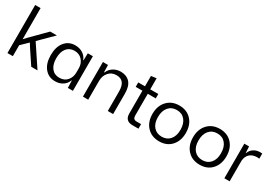

<svg xmlns="http://www.w3.org/2000/svg" viewBox="33 -1621 3590 2522"><g transform="rotate(30 1828.0 -360.0)"><path d="M76 0V-729H158V-257L205 -307L421 -525H523L318 -322L532 0H437L294 -215L262 -267L158 -166V0Z M800 9Q702 9 642 -64Q582 -137 582 -263Q582 -388 641.5 -461Q701 -534 800 -534Q867 -534 916 -502Q965 -470 984 -417H989L992 -525H1069V0H992L989 -109H984Q965 -55 916 -23Q867 9 800 9ZM988 -231V-295Q988 -367 944 -417Q900 -467 827 -467Q752 -467 708.5 -413Q665 -359 665 -263Q665 -168 708 -113.5Q751 -59 826 -59Q901 -59 944.5 -109Q988 -159 988 -231Z M1221 0V-525H1298L1301 -416H1307Q1330 -472 1379.5 -502.5Q1429 -533 1490 -533Q1577 -533 1628 -479Q1679 -425 1679 -309V0H1598V-293Q1598 -381 1565 -423Q1532 -465 1464 -465Q1391 -465 1346 -413.5Q1301 -362 1301 -284V0Z M1971 0Q1859 0 1859 -113V-458H1757V-525H1859V-682L1939 -693V-525H2061V-458H1940V-126Q1940 -69 1995 -69H2063V0Z M2379 9Q2265 9 2195 -65Q2125 -139 2125 -261Q2125 -383 2194.5 -458Q2264 -533 2379 -533Q2493 -533 2562 -459Q2631 -385 2631 -262Q2631 -141 2562.5 -66Q2494 9 2379 9ZM2379 -61Q2456 -61 2502.5 -114.5Q2549 -168 2549 -262Q2549 -356 2503.5 -410.5Q2458 -465 2379 -465Q2301 -465 2254.5 -410.5Q2208 -356 2208 -261Q2208 -168 2254 -114.5Q2300 -61 2379 -61Z M2994 9Q2880 9 2810 -65Q2740 -139 2740 -261Q2740 -383 2809.5 -458Q2879 -533 2994 -533Q3108 -533 3177 -459Q3246 -385 3246 -262Q3246 -141 3177.5 -66Q3109 9 2994 9ZM2994 -61Q3071 -61 3117.5 -114.5Q3164 -168 3164 -262Q3164 -356 3118.5 -410.5Q3073 -465 2994 -465Q2916 -465 2869.5 -410.5Q2823 -356 2823 -261Q2823 -168 2869 -114.5Q2915 -61 2994 -61Z M3366 0V-525H3438L3443 -428H3447Q3464 -477 3506.5 -504.5Q3549 -532 3603 -532Q3617 -532 3635 -530V-453Q3617 -455 3603 -455Q3534 -455 3492.5 -417.5Q3451 -380 3446 -313V0Z"/></g></svg>

Font: Mona Sans
Style: Regular
Weight: 400
Designer: Deni Anggara
Foundry: GitHub
Version: Version 2.000;Glyphs 3.2.3 (3260)